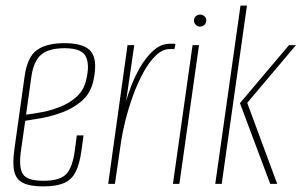

<svg xmlns="http://www.w3.org/2000/svg" viewBox="-20 -656 1076 685"><path d="M134 9Q89 9 64 -2.5Q39 -14 31.5 -42Q24 -70 31 -121L68 -385Q78 -454 112.5 -478Q147 -502 210 -502Q282 -502 305.5 -471Q329 -440 313 -367Q303 -323 272.5 -296.5Q242 -270 203 -255.5Q164 -241 127.5 -234.5Q91 -228 70 -225L55 -120Q46 -59 61.5 -35Q77 -11 135 -11Q194 -11 216.5 -35Q239 -59 247 -120L254 -173H278L271 -121Q264 -70 249.5 -42Q235 -14 207.5 -2.5Q180 9 134 9ZM73 -247Q99 -250 132.5 -256.5Q166 -263 198.5 -276.5Q231 -290 255 -312.5Q279 -335 287 -369Q301 -425 286 -454.5Q271 -484 211 -484Q154 -484 127 -461Q100 -438 92 -383Z M366 0 435 -495H459L430 -296Q435 -314 447.5 -347.5Q460 -381 480 -416Q500 -451 527 -475.5Q554 -500 587 -500Q591 -500 597 -500Q603 -500 606 -499L602 -480Q600 -481 595.5 -481Q591 -481 586 -481Q560 -481 536 -458Q512 -435 491.5 -397.5Q471 -360 455 -316Q439 -272 428 -228.5Q417 -185 412 -151L390 0Z M597 0 667 -495H690L620 0ZM694 -561Q685 -561 678.5 -567.5Q672 -574 672 -583Q672 -592 678.5 -598Q685 -604 694 -604Q703 -604 709.5 -598Q716 -592 716 -583Q716 -574 709.5 -567.5Q703 -561 694 -561Z M748 0 838 -636H861L771 0ZM944 0 836 -288 1011 -495H1036L862 -289L969 0Z"/></svg>

Font: Alumni Sans Thin Thin
Style: Italic
Weight: 250
Italic angle: -8°
Version: Version 1.016